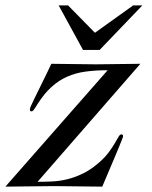

<svg xmlns="http://www.w3.org/2000/svg" viewBox="-64 -694 565 716"><path d="M76.2 -16.1Q102.5 -16.1 130.4 -17.3Q158.2 -18.6 187.3 -25.6Q216.3 -32.7 246.6 -47.6Q276.9 -62.5 307.6 -89.8Q328.6 -108.4 342 -126.7Q355.5 -145 364 -159.7Q372.6 -174.3 377.9 -183.6Q383.3 -192.9 388.2 -192.9Q396.5 -192.9 394.5 -183.1Q394 -181.2 389.9 -170.9Q385.7 -160.6 379.4 -145Q373 -129.4 365 -110.4Q356.9 -91.3 348.4 -71.3Q339.8 -51.3 331.8 -32.2Q323.7 -13.2 317.4 2Q272 2 227.5 1Q183.1 0 137.7 0Q91.8 0 46.6 1Q1.5 2 -43.9 2L337.4 -432.1Q292 -432.1 254.9 -427Q217.8 -421.9 186.3 -408Q154.8 -394 127.9 -369.6Q101.1 -345.2 76.7 -307.1Q71.3 -298.3 67.6 -292.7Q64 -287.1 61.5 -283.9Q59.1 -280.8 57.1 -279.8Q55.2 -278.8 52.7 -278.8Q48.8 -278.8 47.9 -282Q46.9 -285.2 47.9 -289.1Q48.3 -292 52.7 -301.8Q57.1 -311.5 64 -325.7Q70.8 -339.8 79.3 -356.9Q87.9 -374 96.4 -391.8Q105 -409.7 113.3 -426.3Q121.6 -442.9 127.4 -456.1Q168.9 -456.1 210.2 -455.1Q251.5 -454.1 293 -454.1Q334.5 -454.1 376.2 -455.1Q418 -456.1 459.5 -456.1ZM432.6 -673.8H466.8L307.6 -507.8H245.6L154.8 -673.8H189.9L290 -571.8Z"/></svg>

Font: XB Zar
Style: Italic
Weight: 400
Italic angle: -12°
Designer: Behnam
Foundry: Irmug
Version: Version 8.005 2009